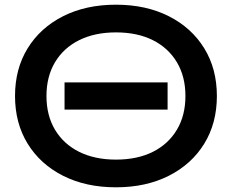

<svg xmlns="http://www.w3.org/2000/svg" viewBox="-20 -784 988 818"><path d="M255 -433H694V-317H255ZM474 14Q346 14 249 -35Q152 -84 98 -171.5Q44 -259 44 -375Q44 -491 98 -578.5Q152 -666 249 -715Q346 -764 474 -764Q602 -764 699 -715Q796 -666 850 -578.5Q904 -491 904 -375Q904 -259 850 -171.5Q796 -84 699 -35Q602 14 474 14ZM474 -104Q565 -104 631 -137Q697 -170 733.5 -231Q770 -292 770 -375Q770 -458 733.5 -519Q697 -580 631 -613Q565 -646 474 -646Q384 -646 317.5 -613Q251 -580 214.5 -519Q178 -458 178 -375Q178 -292 214.5 -231Q251 -170 317.5 -137Q384 -104 474 -104Z"/></svg>

Font: Bounded
Style: Regular
Weight: 400
Designer: Vlad Churkin
Version: Version 1.0